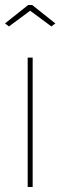

<svg xmlns="http://www.w3.org/2000/svg" viewBox="-27 -750 242 770"><path d="M84 0V-519H104V0ZM-7 -656 86 -730H102L195 -656L179 -644L94 -707L9 -644Z"/></svg>

Font: Raleway Thin Thin
Style: Regular
Weight: 250
Version: Version 4.026